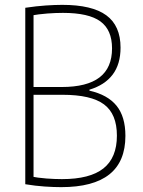

<svg xmlns="http://www.w3.org/2000/svg" viewBox="-20 -760 590 790"><path d="M232 10Q202 10 164 7.5Q126 5 84 -2V-728Q131 -735 169 -737.5Q207 -740 236 -740Q359 -740 417.5 -697Q476 -654 476 -564Q476 -496 443.5 -453Q411 -410 348 -391V-387Q423 -370 459.5 -325Q496 -280 496 -201Q496 -95 430 -42.5Q364 10 232 10ZM101 -35Q137 -28 171.5 -25.5Q206 -23 235 -23Q350 -23 405.5 -67Q461 -111 461 -202Q461 -291 408 -330.5Q355 -370 237 -370H101V-402H234Q338 -402 389.5 -441.5Q441 -481 441 -561Q441 -637 393 -672Q345 -707 239 -707Q210 -707 175.5 -704.5Q141 -702 101 -695L118 -718V-12Z"/></svg>

Font: M PLUS Code Latin SemiExpanded ExtraLight
Style: Regular
Weight: 250
Width: 6
Designer: Coji Morishita
Foundry: UNDERFOREST DESIGN
Version: Version 1.002; ttfautohint (v1.8.3)